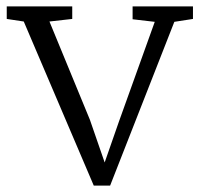

<svg xmlns="http://www.w3.org/2000/svg" viewBox="-20 -566 621 598"><path d="M1 -507V-546H205V-507L134 -499L260 -193L306 -60L351 -189L462 -498L393 -506V-546H581V-507L523 -498L323 12H272L54 -499Z"/></svg>

Font: Martel UltraLight
Style: Regular
Weight: 250
Designer: Dan Reynolds
Foundry: Dan Reynolds
Version: Version 1.001; ttfautohint (v1.1) -l 5 -r 5 -G 72 -x 0 -D la